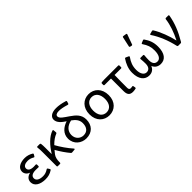

<svg xmlns="http://www.w3.org/2000/svg" viewBox="229 -1926 3118 3118"><g transform="rotate(-45 1788.5 -366.5)"><path d="M45.9 -127.9C45.9 -41 131.8 10.7 252 10.7C314.5 10.7 362.3 -1 416 -36.1C424.8 -42 425.8 -49.8 420.9 -57.6L401.4 -87.9C395.5 -96.7 387.7 -97.7 379.9 -91.8C339.8 -64.5 302.7 -53.7 260.7 -53.7C177.7 -53.7 128.9 -85 128.9 -135.7C128.9 -183.6 168.9 -210.9 248 -210.9C267.6 -210.9 286.1 -210 306.6 -209C317.4 -208 323.2 -214.8 323.2 -224.6V-255.9C323.2 -265.6 317.4 -271.5 306.6 -271.5C291 -270.5 277.3 -269.5 262.7 -269.5C185.5 -269.5 152.3 -297.9 152.3 -338.9C152.3 -384.8 199.2 -408.2 258.8 -408.2C297.9 -408.2 333 -396.5 366.2 -377C375 -371.1 382.8 -373 387.7 -381.8L405.3 -411.1C410.2 -418.9 409.2 -426.8 400.4 -432.6C358.4 -459 308.6 -474.6 255.9 -474.6C156.2 -474.6 69.3 -433.6 69.3 -348.6C69.3 -305.7 96.7 -263.7 146.5 -246.1V-242.2C91.8 -228.5 45.9 -194.3 45.9 -127.9Z M930.7 -17.6C863.3 -92.8 791 -198.2 745.1 -282.2C799.8 -337.9 851.6 -373 900.4 -390.6C909.2 -394.5 913.1 -400.4 912.1 -409.2L908.2 -457C907.2 -468.8 900.4 -473.6 889.6 -469.7C790 -437.5 689.5 -333 617.2 -213.9H612.3V-353.5C612.3 -387.7 611.3 -422.9 607.4 -448.2C605.5 -457 598.6 -461.9 589.8 -461.9H539.1C528.3 -461.9 522.5 -456.1 524.4 -445.3C530.3 -408.2 530.3 -366.2 530.3 -335V-15.6C530.3 -5.9 536.1 0 545.9 0H593.8C603.5 0 609.4 -5.9 609.4 -15.6V-24.4C609.4 -85 620.1 -133.8 649.4 -170.9C664.1 -190.4 678.7 -208 693.4 -224.6C738.3 -144.5 796.9 -58.6 846.7 -1C852.5 4.9 858.4 7.8 866.2 6.8L922.9 2C935.5 1 939.5 -7.8 930.7 -17.6Z M1253.9 -436.5C1174.8 -491.2 1109.4 -528.3 1109.4 -577.1C1109.4 -601.6 1131.8 -623 1188.5 -623C1232.4 -623 1287.1 -613.3 1362.3 -589.8C1373 -586.9 1379.9 -589.8 1382.8 -599.6L1393.6 -634.8C1396.5 -644.5 1393.6 -651.4 1383.8 -654.3C1309.6 -676.8 1246.1 -687.5 1189.5 -687.5C1078.1 -687.5 1029.3 -637.7 1029.3 -582C1029.3 -510.7 1091.8 -460 1161.1 -414.1C1057.6 -381.8 976.6 -309.6 976.6 -199.2C976.6 -67.4 1082 10.7 1193.4 10.7C1329.1 10.7 1409.2 -78.1 1409.2 -208C1409.2 -318.4 1337.9 -378.9 1253.9 -436.5ZM1195.3 -56.6C1123 -56.6 1057.6 -112.3 1057.6 -201.2C1057.6 -289.1 1119.1 -351.6 1221.7 -373C1280.3 -331.1 1326.2 -283.2 1326.2 -208C1326.2 -116.2 1283.2 -56.6 1195.3 -56.6Z M1502 -230.5C1502 -76.2 1601.6 10.7 1723.6 10.7C1845.7 10.7 1945.3 -76.2 1945.3 -230.5C1945.3 -385.7 1845.7 -474.6 1723.6 -474.6C1601.6 -474.6 1502 -385.7 1502 -230.5ZM1859.4 -230.5C1859.4 -125 1809.6 -56.6 1723.6 -56.6C1637.7 -56.6 1587.9 -125 1587.9 -230.5C1587.9 -335 1637.7 -405.3 1723.6 -405.3C1809.6 -405.3 1859.4 -335 1859.4 -230.5Z M2161.1 -108.4C2161.1 -31.2 2186.5 10.7 2261.7 10.7C2285.2 10.7 2307.6 6.8 2325.2 2.9C2335 1 2338.9 -5.9 2336.9 -15.6L2331.1 -48.8C2329.1 -59.6 2322.3 -63.5 2312.5 -60.5C2301.8 -58.6 2291 -56.6 2280.3 -56.6C2252.9 -56.6 2240.2 -70.3 2240.2 -102.5C2240.2 -192.4 2240.2 -293 2243.2 -395.5H2391.6C2401.4 -395.5 2407.2 -401.4 2407.2 -411.1V-446.3C2407.2 -456.1 2401.4 -461.9 2391.6 -461.9H2068.4L2014.6 -459C2004.9 -458 1999 -452.1 1999 -442.4V-411.1C1999 -401.4 2004.9 -395.5 2014.6 -395.5H2161.1Z M2772.5 -730.5 2735.4 -559.6C2733.4 -548.8 2738.3 -543 2748 -541L2775.4 -535.2C2784.2 -533.2 2792 -536.1 2794.9 -545.9L2855.5 -713.9C2859.4 -724.6 2855.5 -731.4 2844.7 -733.4L2790 -742.2C2780.3 -744.1 2774.4 -740.2 2772.5 -730.5ZM2469.7 -219.7C2469.7 -65.4 2542 10.7 2638.7 10.7C2693.4 10.7 2742.2 -13.7 2766.6 -73.2H2770.5C2795.9 -13.7 2847.7 10.7 2903.3 10.7C3003.9 10.7 3069.3 -65.4 3069.3 -222.7C3069.3 -322.3 3039.1 -392.6 2990.2 -462.9C2985.4 -470.7 2978.5 -472.7 2969.7 -468.8L2923.8 -450.2C2914.1 -446.3 2911.1 -438.5 2917 -428.7C2964.8 -358.4 2985.4 -303.7 2985.4 -217.8C2985.4 -109.4 2946.3 -56.6 2892.6 -56.6C2846.7 -56.6 2805.7 -84 2805.7 -169.9C2805.7 -205.1 2807.6 -236.3 2811.5 -278.3C2812.5 -289.1 2806.6 -294.9 2796.9 -294.9H2739.3C2729.5 -294.9 2723.6 -289.1 2724.6 -278.3C2728.5 -236.3 2730.5 -204.1 2730.5 -169.9C2730.5 -86.9 2690.4 -56.6 2643.6 -56.6C2588.9 -56.6 2549.8 -111.3 2549.8 -204.1C2549.8 -293.9 2576.2 -356.4 2625 -425.8C2630.9 -435.5 2628.9 -442.4 2619.1 -447.3L2572.3 -468.8C2563.5 -472.7 2556.6 -470.7 2551.8 -462.9C2504.9 -392.6 2469.7 -311.5 2469.7 -219.7Z M3119.1 -437.5C3194.3 -325.2 3257.8 -172.9 3292 -16.6C3294.9 -4.9 3300.8 0 3309.6 0H3365.2C3373 0 3379.9 -2.9 3384.8 -10.7C3475.6 -164.1 3528.3 -294.9 3554.7 -445.3C3556.6 -456.1 3550.8 -461.9 3540 -461.9H3488.3C3478.5 -461.9 3473.6 -457 3471.7 -447.3C3458 -329.1 3410.2 -197.3 3352.5 -85H3348.6C3322.3 -202.1 3263.7 -364.3 3199.2 -463.9C3194.3 -471.7 3188.5 -473.6 3179.7 -471.7L3127 -458C3116.2 -455.1 3112.3 -447.3 3119.1 -437.5Z"/></g></svg>

Font: Ed Sans Neue
Style: Regular
Weight: 400
Designer: Stephen Hutchings
Version: Version 1.004;PS 001.004;hotconv 1.0.88;makeotf.lib2.5.64775